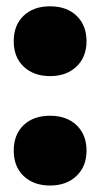

<svg xmlns="http://www.w3.org/2000/svg" viewBox="-20 -578 318 608"><path d="M138.5 9.5Q87 9.5 55.2 -20.2Q23.5 -50 23.5 -101Q23.5 -152 54.8 -181.8Q86 -211.5 138.5 -211.5Q191.5 -211.5 222.8 -181.2Q254 -151 254 -101Q254 -51 222.2 -20.8Q190.5 9.5 138.5 9.5ZM138.5 -337Q87 -337 55.2 -366.8Q23.5 -396.5 23.5 -447.5Q23.5 -498.5 54.8 -528.2Q86 -558 138.5 -558Q191.5 -558 222.8 -527.8Q254 -497.5 254 -447.5Q254 -397.5 222.2 -367.2Q190.5 -337 138.5 -337Z"/></svg>

Font: Encode Sans SemiCondensed SemiCondensed ExtraBold
Style: Regular
Weight: 800
Width: 4
Designer: Multiple Designers
Foundry: Impallari Type
Version: Version 3.000; ttfautohint (v1.8.3) -l 8 -r 50 -G 200 -x 14 